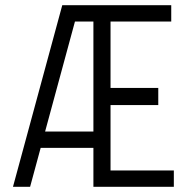

<svg xmlns="http://www.w3.org/2000/svg" viewBox="-20 -720 730 740"><path d="M262 -637V-700H394V-637ZM104 -150V-213H359V-150ZM30 0 220 -700H286L96 0ZM386 -315V-381H590V-315ZM340 -700H406V0H340ZM376 -700H640V-637H376ZM366 0V-63H650V0Z"/></svg>

Font: Akshar Light
Style: Regular
Weight: 300
Designer: Tall Chai
Foundry: Tall Chai
Version: Version 1.100